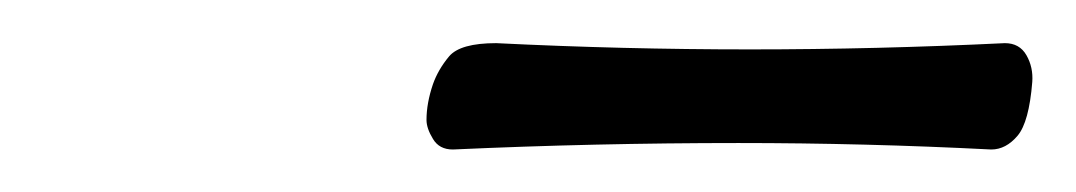

<svg xmlns="http://www.w3.org/2000/svg" viewBox="-20 -643 499 89"><path d="M189.9 -573.7Q183.6 -573.7 180.7 -578.6Q177.7 -583.5 177.7 -587.4Q177.7 -595.2 180.7 -604Q183.1 -610.8 188.2 -616.9Q193.4 -623 210 -623Q268.6 -620.1 327.6 -620.1Q386.2 -620.1 445.8 -623Q452.6 -623 455.8 -617.4Q459 -611.8 458.5 -605Q457 -586.4 451.7 -580.1Q446.3 -573.7 439.5 -573.7Q380.9 -576.7 322.3 -576.7Q255.9 -576.7 189.9 -573.7Z"/></svg>

Font: IM FELL French Canon
Style: Italic
Weight: 400
Italic angle: -17°
Designer: Igino Marini
Foundry: Igino Marini
Version: 3.00